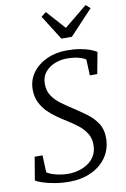

<svg xmlns="http://www.w3.org/2000/svg" viewBox="-106 -1055 737 1127"><g transform="rotate(-10 262.0 -491.5)"><path d="M214 11Q169 11 128 4Q87 -3 57 -13Q27 -23 15 -32L38 -169H85L89 -67Q110 -53 145.5 -44.5Q181 -36 217 -36Q246.5 -36 276.2 -44Q306 -52 331.2 -68.2Q356.5 -84.5 372.5 -110.2Q388.5 -136 390 -171Q392 -213 374 -243.5Q356 -274 326.5 -297.2Q297 -320.5 264 -341Q235.5 -358.5 206 -379Q176.5 -399.5 151.5 -425Q126.5 -450.5 111 -482.8Q95.5 -515 95 -556Q94.5 -615 126.8 -658.8Q159 -702.5 212.5 -726.8Q266 -751 329 -751Q376 -751 411.2 -744.8Q446.5 -738.5 470.5 -729.2Q494.5 -720 508 -711L484 -583H440L436 -678Q420.5 -689.5 391.2 -696.8Q362 -704 322 -704Q286.5 -704 252 -690.5Q217.5 -677 194.5 -649.8Q171.5 -622.5 171 -581Q170.5 -537.5 191.5 -507Q212.5 -476.5 244.8 -453.2Q277 -430 311 -408Q348 -384 384.5 -357.2Q421 -330.5 445.2 -294.8Q469.5 -259 470 -208Q470.5 -141 436.8 -91.8Q403 -42.5 345 -15.8Q287 11 214 11ZM313 -824.5 220.5 -971 250 -994Q275 -966 300 -938Q325 -910 350 -882Q384 -910 418.5 -938Q453 -966 487 -994L513 -971L375.5 -824.5Z"/></g></svg>

Font: Merriweather Light 18pt Light
Style: Italic
Weight: 300
Italic angle: -7.8°
Version: Version 2.101